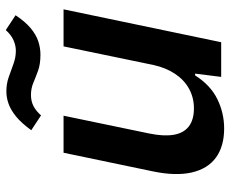

<svg xmlns="http://www.w3.org/2000/svg" viewBox="-84 -682 777 648"><g transform="rotate(-90 304.0 -358.5)"><path d="M194 10Q134 10 96 -17.5Q58 -45 45.5 -99Q33 -153 49 -230L112 -532H237L177 -243Q167 -195 172.5 -161Q178 -127 200.5 -109.5Q223 -92 262 -92Q298 -92 328 -108.5Q358 -125 378.5 -156Q399 -187 408 -228L471 -532H596L485 0H368L379 -88H373Q340 -36 293 -13Q246 10 194 10ZM443 -610Q411 -610 389 -618Q367 -626 348 -634Q329 -642 307 -642Q286 -642 269.5 -633.5Q253 -625 238 -608L188 -641Q212 -674 234 -692Q256 -710 277 -717.5Q298 -725 319 -725Q345 -725 367.5 -717Q390 -709 412 -701Q434 -693 456 -693Q474 -693 492 -701Q510 -709 526 -727L576 -694Q555 -662 533 -643.5Q511 -625 488.5 -617.5Q466 -610 443 -610Z"/></g></svg>

Font: Mona Sans ExtraLight SemiBold
Style: Italic
Weight: 600
Italic angle: -11.6951°
Version: Version 2.000